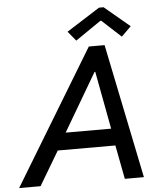

<svg xmlns="http://www.w3.org/2000/svg" viewBox="-102 -973 851 1024"><g transform="rotate(-5 323.0 -460.5)"><path d="M-41.5 0 394.5 -719.7H479L626.5 0H524.4L484.4 -209L480 -246.1L417 -582H413.1L216.3 -247.1L196.3 -207L73.2 0ZM136.2 -181.6 154.8 -272.9H540.5L522.5 -181.6ZM330.6 -756.8 288.6 -808.1 466.8 -921.4H491.2L626.5 -808.1L574.7 -756.8L472.7 -850.6H467.3Z"/></g></svg>

Font: Reddit Sans Medium
Style: Italic
Weight: 500
Italic angle: -11.25°
Designer: Stephen Hutchings
Version: Version 1.013